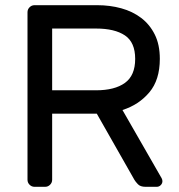

<svg xmlns="http://www.w3.org/2000/svg" viewBox="-20 -720 691 740"><path d="M355 -700Q404 -700 447.5 -688Q491 -676 524 -651Q557 -626 576.5 -587Q596 -548 596 -493Q596 -412 555.5 -364Q515 -316 452 -296L603 -33Q606 -27 606 -22Q606 -13 599.5 -6.5Q593 0 584 0H541Q521 0 511.5 -10Q502 -20 498 -27L353 -282H181V-27Q181 -16 173 -8Q165 0 154 0H113Q102 0 94 -8Q86 -16 86 -27V-673Q86 -684 94 -692Q102 -700 113 -700ZM181 -372H350Q422 -372 461.5 -400.5Q501 -429 501 -493Q501 -557 461.5 -583.5Q422 -610 350 -610H181Z"/></svg>

Font: Rubik
Style: Regular
Weight: 400
Designer: Hubert & Fischer
Foundry: Hubert & Fischer
Version: Version 1.002; ttfautohint (v1.6)